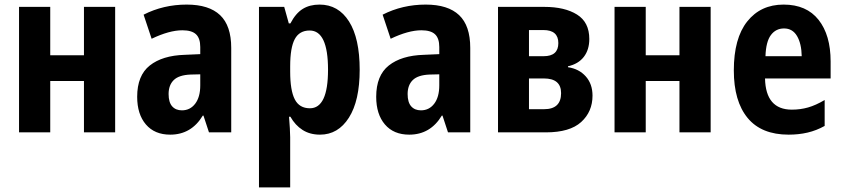

<svg xmlns="http://www.w3.org/2000/svg" viewBox="-20 -577 3676 837"><path d="M63 0V-547H199V-336H346V-547H482V0H346V-224H199V0Z M722 10Q654 10 616 -34.5Q578 -79 578 -155Q578 -248 633 -291.5Q688 -335 785 -338L853 -341V-372Q853 -410 834.5 -427.5Q816 -445 775 -445Q718 -445 641 -408L606 -513Q692 -557 794 -557Q891 -557 939.5 -511Q988 -465 988 -368V0H891L867 -73H864Q814 10 722 10ZM773 -96Q809 -96 831 -125Q853 -154 853 -205V-253L811 -252Q760 -250 737.5 -228Q715 -206 715 -167Q715 -131 730.5 -113.5Q746 -96 773 -96Z M1109 240V-547H1219L1239 -475H1246Q1269 -519 1299.5 -538Q1330 -557 1373 -557Q1455 -557 1501.5 -483.5Q1548 -410 1548 -273Q1548 -138 1501 -64Q1454 10 1375 10Q1331 10 1299 -10.5Q1267 -31 1246 -68H1240Q1242 -41 1243.5 -18.5Q1245 4 1245 21V240ZM1331 -105Q1410 -105 1410 -273Q1410 -444 1330 -444Q1285 -444 1265 -406.5Q1245 -369 1245 -288V-265Q1245 -183 1265 -144Q1285 -105 1331 -105Z M1764 10Q1696 10 1658 -34.5Q1620 -79 1620 -155Q1620 -248 1675 -291.5Q1730 -335 1827 -338L1895 -341V-372Q1895 -410 1876.5 -427.5Q1858 -445 1817 -445Q1760 -445 1683 -408L1648 -513Q1734 -557 1836 -557Q1933 -557 1981.5 -511Q2030 -465 2030 -368V0H1933L1909 -73H1906Q1856 10 1764 10ZM1815 -96Q1851 -96 1873 -125Q1895 -154 1895 -205V-253L1853 -252Q1802 -250 1779.5 -228Q1757 -206 1757 -167Q1757 -131 1772.5 -113.5Q1788 -96 1815 -96Z M2151 0V-547H2353Q2442 -547 2495.5 -513.5Q2549 -480 2549 -407Q2549 -360 2525 -329Q2501 -298 2456 -288V-284Q2504 -277 2533.5 -244Q2563 -211 2563 -160Q2563 -90 2513.5 -45Q2464 0 2360 0ZM2286 -332H2350Q2414 -332 2414 -389Q2414 -446 2349 -446H2286ZM2286 -101H2352Q2426 -101 2426 -171Q2426 -235 2351 -235H2286Z M2659 0V-547H2795V-336H2942V-547H3078V0H2942V-224H2795V0Z M3418 10Q3299 10 3239 -63Q3179 -136 3179 -270Q3179 -410 3237.5 -483.5Q3296 -557 3396 -557Q3496 -557 3548.5 -490.5Q3601 -424 3601 -309V-235H3315Q3318 -99 3432 -99Q3469 -99 3502.5 -108.5Q3536 -118 3575 -141V-28Q3539 -8 3500.5 1Q3462 10 3418 10ZM3317 -332H3475Q3474 -387 3454.5 -420Q3435 -453 3398 -453Q3362 -453 3340.5 -424Q3319 -395 3317 -332Z"/></svg>

Font: Noto Sans Condensed
Style: Bold
Weight: 700
Width: 3
Designer: Monotype Design Team
Foundry: Monotype Imaging Inc.
Version: Version 2.013; ttfautohint (v1.8.4.7-5d5b)